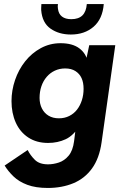

<svg xmlns="http://www.w3.org/2000/svg" viewBox="-20 -717 614 951"><path d="M217 214Q157 214 115.5 198.5Q74 183 47 157Q20 131 3 103L117 26Q130 52 152.5 74.5Q175 97 218 97Q244 97 271.5 88Q299 79 320 54Q341 29 347 -18L359 -115L377 -98Q345 -46 305.5 -27.5Q266 -9 218 -9Q161 -9 120 -36Q79 -63 58 -110Q37 -157 37 -216Q37 -269 54.5 -320.5Q72 -372 104.5 -413Q137 -454 182 -478.5Q227 -503 280 -503Q339 -503 373 -477.5Q407 -452 415 -409L401 -394L422 -493H551L483 -11Q472 67 436 117Q400 167 343.5 190.5Q287 214 217 214ZM272 -131Q300 -131 323 -142.5Q346 -154 361.5 -174Q377 -194 385.5 -220.5Q394 -247 394 -277Q394 -308 384 -330Q374 -352 353.5 -365Q333 -378 303 -378Q275 -378 251.5 -367Q228 -356 211 -336Q194 -316 185 -289.5Q176 -263 176 -232Q176 -203 187.5 -180Q199 -157 220.5 -144Q242 -131 272 -131ZM331 -546Q272 -546 230.5 -575Q189 -604 184 -667Q184 -669 184 -677.5Q184 -686 185 -697H267Q266 -691 266 -685Q266 -679 267 -674Q270 -648 287 -635Q304 -622 333 -622Q369 -622 388 -640.5Q407 -659 410 -697H494Q488 -623 443.5 -584.5Q399 -546 331 -546Z"/></svg>

Font: Hanken Grotesk ExtraBold
Style: Italic
Weight: 800
Italic angle: -8°
Designer: Alfredo Marco Pradil
Foundry: Hanken Design Co.
Version: Version 3.013